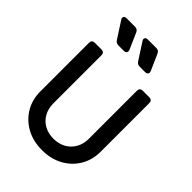

<svg xmlns="http://www.w3.org/2000/svg" viewBox="-286 -1141 1283 1283"><g transform="rotate(45 356.0 -499.5)"><path d="M356 12Q272 12 208 -23Q144 -58 107.5 -119Q71 -180 71 -258V-717Q71 -745 99 -745H161Q189 -745 189 -717V-263Q189 -214 210 -176Q231 -138 269 -117Q307 -96 356 -96Q405 -96 443 -117Q481 -138 502.5 -176Q524 -214 524 -263V-717Q524 -745 552 -745H613Q641 -745 641 -717V-258Q641 -180 604.5 -119Q568 -58 504 -23Q440 12 356 12ZM224 -844Q201 -844 190 -862L115 -978Q106 -992 111.5 -1001.5Q117 -1011 134 -1011H213Q236 -1011 245 -990L295 -877Q301 -862 295 -853Q289 -844 273 -844ZM425 -844Q402 -844 391 -862L316 -978Q307 -992 312.5 -1001.5Q318 -1011 335 -1011H414Q437 -1011 446 -990L496 -877Q502 -862 496 -853Q490 -844 474 -844Z"/></g></svg>

Font: Pitagon Sans Text SemiBold
Style: Regular
Weight: 600
Designer: Travis Tran
Foundry: Pitagon
Version: Version 1.001; ttfautohint (v1.8.4.7-5d5b);gftools[0.9.26]